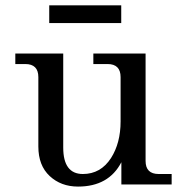

<svg xmlns="http://www.w3.org/2000/svg" viewBox="-20 -688 676 716"><path d="M271 7.8Q207.5 7.8 165.3 -31.5Q123 -70.8 123 -141.6V-400.4Q123 -449.2 74.2 -449.2H37.1V-488.3H215.8V-137.7Q215.8 -39.1 289.1 -39.1Q355.5 -39.1 394 -98.6Q429.7 -154.8 429.7 -234.9V-400.4Q429.7 -449.2 380.9 -449.2H328.1V-488.3H522.9V-87.9Q522.9 -39.1 571.8 -39.1H620.1V0H432.6V-83Q385.3 7.8 271 7.8ZM432.1 -602.1H163.6V-668H432.1Z"/></svg>

Font: Munson
Style: Regular
Weight: 400
Designer: Paul James MIller
Foundry: High-Logic / Made with FontCreator
Version: Version 2.10;May 5, 2019;FontCreator 11.5.0.2430 64-bit